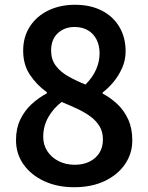

<svg xmlns="http://www.w3.org/2000/svg" viewBox="-20 -770 620 804"><path d="M290 14Q220 14 165 -11.5Q110 -37 78.5 -81.5Q47 -126 47 -183Q47 -232 65 -269.5Q83 -307 112.5 -334Q142 -361 176 -379V-384Q134 -414 105.5 -456.5Q77 -499 77 -558Q77 -616 105.5 -659.5Q134 -703 183 -726.5Q232 -750 294 -750Q359 -750 406.5 -725.5Q454 -701 480 -657Q506 -613 506 -555Q506 -518 491.5 -485.5Q477 -453 455.5 -427Q434 -401 410 -383V-378Q444 -360 472 -333.5Q500 -307 517 -269.5Q534 -232 534 -182Q534 -127 503.5 -82.5Q473 -38 418.5 -12Q364 14 290 14ZM338 -416Q368 -446 382.5 -479Q397 -512 397 -547Q397 -579 384.5 -604Q372 -629 348.5 -643Q325 -657 292 -657Q250 -657 222 -631Q194 -605 194 -558Q194 -521 213.5 -495Q233 -469 265.5 -450.5Q298 -432 338 -416ZM293 -80Q328 -80 354.5 -93Q381 -106 396 -129.5Q411 -153 411 -186Q411 -217 397.5 -240Q384 -263 361 -280.5Q338 -298 306.5 -313Q275 -328 238 -343Q204 -317 182.5 -279.5Q161 -242 161 -197Q161 -163 178.5 -136.5Q196 -110 226 -95Q256 -80 293 -80Z"/></svg>

Font: Noto Sans JP SemiBold
Style: Regular
Weight: 600
Designer: Ryoko NISHIZUKA  (kana, bopomofo & ideographs); Paul D. Hunt (Latin, Greek & Cyrillic); Sandoll Communications , Soo-you
Foundry: Adobe
Version: Version 2.004-H2;hotconv 1.0.118;makeotfexe 2.5.65603